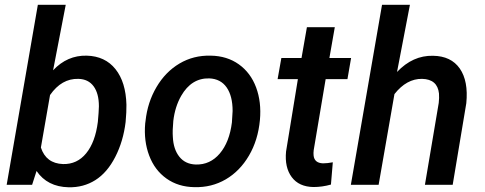

<svg xmlns="http://www.w3.org/2000/svg" viewBox="-20 -770 2019 800"><path d="M503.4 -261.7Q493.7 -181.2 460.2 -116Q426.8 -50.8 377.2 -19.5Q327.6 11.7 265.6 10.3Q177.2 8.3 132.3 -57.6L113.8 0H7.8L137.7 -750H253.9L201.2 -477.1Q260.3 -540 341.3 -538.1Q418 -536.1 461.2 -481.9Q504.4 -427.7 506.8 -333.5Q507.3 -304.2 503.4 -261.7ZM392.1 -327.1Q392.1 -380.4 370.1 -410.4Q348.1 -440.4 306.6 -441.4Q236.8 -443.4 188.5 -374L150.4 -155.3Q171.9 -88.9 242.7 -86.4Q301.3 -85 339.1 -131.3Q377 -177.7 387.7 -262.2Q391.6 -303.7 392.1 -327.1Z M586.4 -266.1Q594.7 -343.8 632.1 -407.2Q669.4 -470.7 728 -505.4Q786.6 -540 857.9 -538.1Q925.8 -537.1 975.1 -502Q1024.4 -466.8 1047.1 -405.8Q1069.8 -344.7 1063 -270Q1055.2 -186 1017.3 -121.6Q979.5 -57.1 920.7 -22.7Q861.8 11.7 790 9.8Q722.7 8.8 673.6 -26.1Q624.5 -61 601.6 -121.8Q578.6 -182.6 585 -255.9ZM700.2 -199.2Q702.6 -147.9 727.3 -116.9Q752 -85.9 795.9 -84.5Q855.5 -83 895.8 -130.4Q936 -177.7 946.3 -259.8L949.2 -307.6Q949.2 -370.1 924.3 -405.8Q899.4 -441.4 852.1 -443.4Q777.8 -445.3 734.9 -370.6Q709 -325.2 702.1 -266.1Q698.2 -225.1 700.2 -199.2Z M1375 -656.7 1352.5 -528.3H1442.9L1427.7 -440.4H1336.9L1287.1 -144.5Q1285.6 -132.3 1286.6 -122.6Q1289.6 -90.8 1325.7 -89.4Q1343.8 -89.4 1366.7 -93.8L1358.9 -1Q1322.8 9.3 1286.1 9.3Q1225.6 8.3 1195.6 -32Q1165.5 -72.3 1171.9 -138.7L1221.2 -440.4H1136.7L1152.3 -528.3H1236.3L1258.8 -656.7Z M1634.3 -470.2Q1700.2 -539.6 1784.2 -537.6Q1859.4 -536.6 1895.8 -484.4Q1932.1 -432.1 1922.9 -339.8L1866.2 0H1750.5L1808.1 -341.3Q1810.5 -362.3 1809.1 -380.4Q1802.7 -439.9 1738.8 -441.4Q1674.3 -442.4 1623.5 -377.9L1557.6 0H1441.9L1571.8 -750H1688Z"/></svg>

Font: TypoPRO Roboto
Style: Italic
Weight: 500
Italic angle: -12°
Designer: Google
Version: Version 2.136; 2016